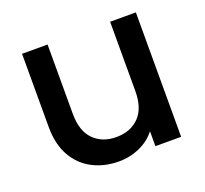

<svg xmlns="http://www.w3.org/2000/svg" viewBox="-102 -671 852 799"><g transform="rotate(-20 324.5 -271.5)"><path d="M183 -244Q183 -168 221 -129.5Q259 -91 321 -91Q384 -91 422 -129.5Q460 -168 460 -244V-551H574V0H460V-66Q433 -31 389.5 -11.5Q346 8 297 8Q233 8 181.5 -18.5Q130 -45 100 -97.5Q70 -150 70 -227V-551H183Z"/></g></svg>

Font: Poppins Medium
Style: Regular
Weight: 500
Designer: Ninad Kale (Devanagari), Jonny Pinhorn (Latin)
Version: Version 5.002